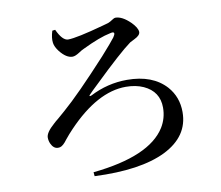

<svg xmlns="http://www.w3.org/2000/svg" viewBox="-86 -869 1172 1017"><g transform="rotate(-10 500.0 -360.5)"><path d="M255.9 -754.9 271.5 -756.8Q299.8 -695.3 330.1 -694.3Q376 -694.3 525.4 -735.4Q545.9 -741.2 555.7 -744.1Q562.5 -746.1 585 -760.7Q591.8 -764.6 596.7 -764.6Q632.8 -764.6 675.8 -722.7Q707 -691.4 708 -668.9Q708 -650.4 677.7 -635.7Q656.2 -625 651.4 -622.1Q591.8 -579.1 440.4 -432.6Q407.2 -401.4 394.5 -387.7Q385.7 -378.9 393.6 -378.9Q397.5 -379.9 400.4 -380.9Q495.1 -429.7 599.6 -429.7Q737.3 -429.7 809.6 -349.6Q860.4 -292 860.4 -210.9Q860.4 -80.1 724.6 -12.7Q588.9 53.7 342.8 43L340.8 21.5Q647.5 -9.8 733.4 -147.5Q762.7 -195.3 762.7 -252Q762.7 -338.9 681.6 -376Q640.6 -394.5 586.9 -394.5Q434.6 -394.5 271.5 -223.6Q249 -200.2 228.5 -174.8Q206.1 -143.6 188.5 -139.6Q183.6 -138.7 178.7 -138.7Q154.3 -138.7 140.6 -168.9Q133.8 -184.6 133.8 -201.2Q133.8 -228.5 179.7 -268.6Q187.5 -276.4 207 -292Q231.4 -312.5 244.1 -324.2Q331.1 -399.4 492.2 -575.2Q549.8 -639.6 567.4 -663.1Q586.9 -691.4 565.4 -690.4Q560.5 -689.5 555.7 -688.5Q497.1 -676.8 404.3 -631.8Q396.5 -627.9 390.6 -625Q385.7 -622.1 375 -615.2Q352.5 -600.6 337.9 -600.6Q304.7 -600.6 270.5 -643.6Q251 -668.9 248 -690.4Q244.1 -717.8 255.9 -754.9Z"/></g></svg>

Font: GenYoMin JP SemiBold
Style: Regular
Weight: 600
Version: Version 1.001;PS 1;hotconv 16.6.51;makeotf.lib2.5.65220 DEVE